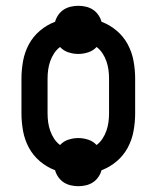

<svg xmlns="http://www.w3.org/2000/svg" viewBox="-20 -591 540 662"><path d="M250 51Q237 51 224 48Q211 45 200 38Q189 31 181 19.5Q173 8 170 -4Q141 -15 117.5 -35Q94 -55 79.5 -82Q65 -109 59.5 -139.5Q54 -170 54 -200V-320Q54 -350 59.5 -380.5Q65 -411 79.5 -438Q94 -465 117.5 -485Q141 -505 170 -516Q173 -528 181 -539.5Q189 -551 200 -558Q211 -565 224 -568Q237 -571 250 -571Q263 -571 276 -568Q289 -565 300 -558Q311 -551 319 -539.5Q327 -528 330 -516Q359 -505 382.5 -485Q406 -465 420.5 -438Q435 -411 440.5 -380.5Q446 -350 446 -320V-200Q446 -170 440.5 -139.5Q435 -109 420.5 -82Q406 -55 382.5 -35Q359 -15 330 -4Q327 8 319 19.5Q311 31 300 38Q289 45 276 48Q263 51 250 51ZM187 -91Q199 -104 216 -109.5Q233 -115 250 -115Q267 -115 284 -109.5Q301 -104 313 -91Q325 -100 333.5 -113Q342 -126 347 -140.5Q352 -155 354 -170Q356 -185 356 -200V-320Q356 -335 354 -350Q352 -365 347 -379.5Q342 -394 333.5 -407Q325 -420 313 -429Q301 -416 284 -410.5Q267 -405 250 -405Q233 -405 216 -410.5Q199 -416 187 -429Q175 -420 166.5 -407Q158 -394 153 -379.5Q148 -365 146 -350Q144 -335 144 -320V-200Q144 -185 146 -170Q148 -155 153 -140.5Q158 -126 166.5 -113Q175 -100 187 -91Z"/></svg>

Font: Iosevka SS04 Medium
Style: Regular
Weight: 500
Monospace: yes
Designer: Belleve Invis
Foundry: Belleve Invis
Version: Version 19.0.0; ttfautohint (v1.8.4)